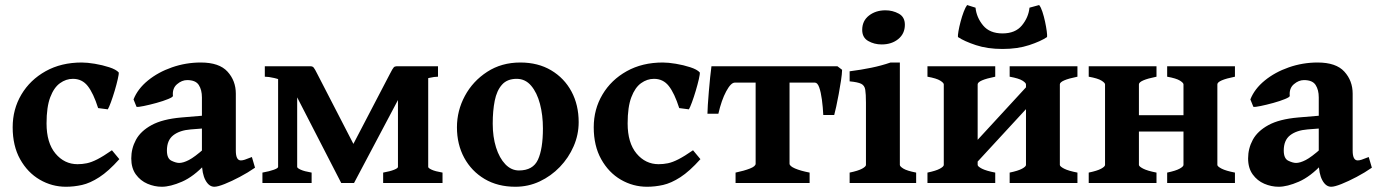

<svg xmlns="http://www.w3.org/2000/svg" viewBox="-20 -712 5359 747"><path d="M444.3 -92.8Q401.9 -45.4 366.2 -22.5Q330.6 0.5 299.1 7.6Q267.6 14.6 236.8 14.6Q182.1 14.6 134.8 -12.9Q87.4 -40.5 58.3 -92.5Q29.3 -144.5 29.3 -216.8Q29.3 -287.1 63.2 -344.2Q97.2 -401.4 157.7 -435.1Q218.3 -468.8 297.9 -468.8Q319.3 -468.8 348.9 -463.9Q378.4 -459 404.8 -450.4Q431.2 -441.9 441.9 -430.2Q442.9 -424.3 438.2 -404.1Q433.6 -383.8 426.3 -359.1Q418.9 -334.5 411.4 -314Q403.8 -293.5 399.4 -286.6L361.8 -291.5Q343.3 -349.6 321.3 -377.4Q299.3 -405.3 263.7 -405.3Q236.8 -405.3 213.4 -388.4Q189.9 -371.6 175.5 -333.7Q161.1 -295.9 161.1 -231.9Q161.1 -156.2 195.8 -114.7Q230.5 -73.2 281.7 -73.2Q300.3 -73.2 318.1 -76.9Q335.9 -80.6 358.9 -92.3Q381.8 -104 415.5 -127.4Z M814 14.6Q793 14.6 779.3 -11Q765.6 -36.6 765.6 -80.1V-333Q765.6 -362.3 753.4 -381.3Q741.2 -400.4 708 -400.4Q687.5 -400.4 668.7 -384.3Q649.9 -368.2 652.8 -338.9Q653.3 -334.5 634.3 -326.7Q615.2 -318.8 588.6 -311.5Q562 -304.2 539.6 -299.6Q517.1 -294.9 511.2 -296.4L499.5 -325.2Q515.6 -366.2 555.4 -398.7Q595.2 -431.2 649.2 -450Q703.1 -468.8 761.2 -468.8Q833 -468.8 865.2 -433.3Q897.5 -397.9 897.5 -347.7V-126Q897.5 -87.9 917 -87.9Q923.8 -87.9 932.1 -90.6Q940.4 -93.3 960 -101.1L972.2 -59.6Q944.8 -40.5 912.8 -23.7Q880.9 -6.8 854 3.9Q827.1 14.6 814 14.6ZM609.4 14.6Q581.1 14.6 553.7 2.9Q526.4 -8.8 508.5 -33.4Q490.7 -58.1 490.7 -95.7Q490.7 -134.3 509 -168.2Q527.3 -202.1 569.8 -225.3Q612.3 -248.5 685.1 -254.9L824.2 -266.6L829.1 -216.8L722.2 -208.5Q679.2 -205.1 654.3 -185.8Q629.4 -166.5 629.4 -126.5Q629.4 -95.2 647 -86.7Q664.6 -78.1 677.2 -78.1Q692.9 -78.1 714.8 -89.4Q736.8 -100.6 775.4 -134.8L779.3 -74.2Q733.4 -24.9 688 -5.1Q642.6 14.6 609.4 14.6Z M1470.7 0V-40.5Q1498 -45.4 1513.2 -51.5Q1528.3 -57.6 1528.3 -62.5V-417L1646 -437.5V-62.5Q1646 -58.1 1659.4 -51.8Q1672.9 -45.4 1701.7 -40.5V0ZM1684.1 -413.6Q1670.4 -413.6 1649.9 -408.9Q1629.4 -404.3 1608.2 -397Q1586.9 -389.6 1570.8 -381.1Q1554.7 -372.6 1550.3 -364.3L1357.4 0H1341.3L1335.4 -114.7L1496.6 -423.8Q1507.8 -445.8 1512 -450Q1516.1 -454.1 1522.5 -454.1H1684.1ZM1356 0H1307.6L1124 -356.9Q1112.8 -378.9 1091.3 -391.1Q1069.8 -403.3 1047.4 -408.4Q1024.9 -413.6 1010.3 -413.6V-454.1H1189Q1196.3 -454.1 1200.7 -448.7Q1205.1 -443.4 1214.8 -423.8L1374 -115.2ZM1001 0V-40.5Q1028.3 -45.4 1045.2 -51.5Q1062 -57.6 1062 -62.5V-431.2L1136.2 -439.9V-62.5Q1136.2 -58.1 1149.9 -51.8Q1163.6 -45.4 1192.4 -40.5V0Z M2231.4 -236.8Q2231.4 -188 2211.9 -143.1Q2192.4 -98.1 2158.2 -62.5Q2124 -26.9 2079.6 -6.1Q2035.2 14.6 1985.4 14.6Q1916.5 14.6 1865.5 -15.6Q1814.5 -45.9 1786.1 -98.1Q1757.8 -150.4 1757.8 -216.8Q1757.8 -281.7 1788.8 -339.1Q1819.8 -396.5 1875.5 -432.6Q1931.2 -468.8 2004.4 -468.8Q2073.2 -468.8 2124.3 -438.5Q2175.3 -408.2 2203.4 -356Q2231.4 -303.7 2231.4 -236.8ZM2092.3 -212.4Q2092.3 -264.2 2080.8 -307.9Q2069.3 -351.6 2046.6 -378.4Q2023.9 -405.3 1990.2 -405.3Q1953.1 -405.3 1932.9 -382.3Q1912.6 -359.4 1904.8 -320.1Q1897 -280.8 1897 -231Q1897 -179.7 1909.9 -138.4Q1922.9 -97.2 1946 -73Q1969.2 -48.8 1999 -48.8Q2053.7 -48.8 2073 -90.8Q2092.3 -132.8 2092.3 -212.4Z M2705.1 -92.8Q2662.6 -45.4 2627 -22.5Q2591.3 0.5 2559.8 7.6Q2528.3 14.6 2497.6 14.6Q2442.9 14.6 2395.5 -12.9Q2348.1 -40.5 2319.1 -92.5Q2290 -144.5 2290 -216.8Q2290 -287.1 2324 -344.2Q2357.9 -401.4 2418.5 -435.1Q2479 -468.8 2558.6 -468.8Q2580.1 -468.8 2609.6 -463.9Q2639.2 -459 2665.5 -450.4Q2691.9 -441.9 2702.6 -430.2Q2703.6 -424.3 2699 -404.1Q2694.3 -383.8 2687 -359.1Q2679.7 -334.5 2672.1 -314Q2664.6 -293.5 2660.2 -286.6L2622.6 -291.5Q2604 -349.6 2582 -377.4Q2560.1 -405.3 2524.4 -405.3Q2497.6 -405.3 2474.1 -388.4Q2450.7 -371.6 2436.3 -333.7Q2421.9 -295.9 2421.9 -231.9Q2421.9 -156.2 2456.5 -114.7Q2491.2 -73.2 2542.5 -73.2Q2561 -73.2 2578.9 -76.9Q2596.7 -80.6 2619.6 -92.3Q2642.6 -104 2676.3 -127.4Z M3256.3 -440.4Q3255.9 -423.8 3252 -398.4Q3248 -373 3243.2 -346.2Q3238.3 -319.3 3233.4 -297.1Q3228.5 -274.9 3225.6 -264.6H3183.1Q3181.6 -295.4 3177.7 -324.5Q3173.8 -353.5 3167.2 -372.1Q3160.6 -390.6 3150.4 -390.6H2999.5L3011.2 -454.1H3238.3ZM2838.9 -390.6Q2823.7 -390.6 2805.4 -356.7Q2787.1 -322.8 2774.9 -269.5H2732.4Q2732.4 -280.3 2733.9 -303.7Q2735.4 -327.1 2737.8 -355.7Q2740.2 -384.3 2742.9 -410.9Q2745.6 -437.5 2748 -454.1H2996.1L2959 -390.6ZM2841.8 0V-40.5Q2875 -47.4 2897.5 -56.2Q2919.9 -64.9 2919.9 -75.2V-403.3Q2919.9 -409.2 2906 -411.1Q2892.1 -413.1 2856.4 -413.6V-454.1H3115.2V-413.6Q3082.5 -413.1 3067.1 -411.6Q3051.8 -410.2 3051.8 -403.3V-75.2Q3051.8 -65.9 3073 -56.6Q3094.2 -47.4 3129.9 -40.5V0Z M3500.5 -615.7Q3500.5 -581.1 3474.9 -560.1Q3449.2 -539.1 3410.2 -539.1Q3381.3 -539.1 3357.9 -552.5Q3334.5 -565.9 3334.5 -595.7Q3334.5 -630.9 3360.8 -651.4Q3387.2 -671.9 3424.8 -671.9Q3453.1 -671.9 3476.8 -658.9Q3500.5 -646 3500.5 -615.7ZM3285.6 0V-40.5Q3318.8 -47.4 3334 -55.7Q3349.1 -64 3349.1 -70.3V-312.5Q3349.1 -346.2 3346.4 -362.8Q3343.8 -379.4 3330.6 -386Q3317.4 -392.6 3285.6 -395.5V-434.6Q3331.1 -440.4 3370.1 -448.5Q3409.2 -456.5 3444.8 -468.8H3481V-70.3Q3481 -64.5 3494.9 -55.9Q3508.8 -47.4 3544.4 -40.5V0Z M3709 -2.4V-86.9L3999 -401.9V-316.9ZM3588.4 0V-40.5Q3621.6 -47.4 3636.7 -55.7Q3651.9 -64 3651.9 -70.3V-383.8Q3651.9 -389.6 3637.9 -398.4Q3624 -407.2 3588.4 -413.6V-454.1H3852.1V-413.6Q3783.7 -399.9 3783.7 -383.8V-70.3Q3783.7 -64.5 3800 -55.9Q3816.4 -47.4 3852.1 -40.5V0ZM3908.2 0V-40.5Q3941.4 -47.4 3956.5 -55.7Q3971.7 -64 3971.7 -70.3V-383.8Q3971.7 -389.6 3957.8 -398.4Q3943.8 -407.2 3908.2 -413.6V-454.1H4171.9V-413.6Q4103.5 -399.9 4103.5 -383.8V-70.3Q4103.5 -64.5 4119.9 -55.9Q4136.2 -47.4 4171.9 -40.5V0ZM3880.4 -521.5Q3821.8 -521.5 3776.9 -536.4Q3731.9 -551.3 3707 -567.9Q3706.1 -573.7 3709 -590.6Q3711.9 -607.4 3717.3 -627.9Q3722.7 -648.4 3729.5 -666.3Q3736.3 -684.1 3742.7 -692.4L3775.4 -682.1Q3779.3 -644 3804.9 -613Q3830.6 -582 3880.4 -582Q3930.2 -582 3955.8 -613Q3981.4 -644 3985.4 -682.1L4022.9 -692.4Q4029.8 -684.1 4035.6 -666.3Q4041.5 -648.4 4045.9 -627.9Q4050.3 -607.4 4052.5 -590.6Q4054.7 -573.7 4053.7 -567.9Q4029.3 -551.3 3984.1 -536.4Q3939 -521.5 3880.4 -521.5Z M4339.8 -200.2V-263.7H4644V-200.2ZM4215.8 0V-40.5Q4249 -47.4 4264.2 -55.7Q4279.3 -64 4279.3 -70.3V-383.8Q4279.3 -389.6 4265.4 -398.4Q4251.5 -407.2 4215.8 -413.6V-454.1H4479.5V-413.6Q4411.1 -399.9 4411.1 -383.8V-70.3Q4411.1 -64.5 4427.5 -55.9Q4443.8 -47.4 4479.5 -40.5V0ZM4521 0V-40.5Q4554.2 -47.4 4569.3 -55.7Q4584.5 -64 4584.5 -70.3V-383.8Q4584.5 -389.6 4570.6 -398.4Q4556.6 -407.2 4521 -413.6V-454.1H4784.7V-413.6Q4716.3 -399.9 4716.3 -383.8V-70.3Q4716.3 -64.5 4732.7 -55.9Q4749 -47.4 4784.7 -40.5V0Z M5159.2 14.6Q5138.2 14.6 5124.5 -11Q5110.8 -36.6 5110.8 -80.1V-333Q5110.8 -362.3 5098.6 -381.3Q5086.4 -400.4 5053.2 -400.4Q5032.7 -400.4 5013.9 -384.3Q4995.1 -368.2 4998 -338.9Q4998.5 -334.5 4979.5 -326.7Q4960.4 -318.8 4933.8 -311.5Q4907.2 -304.2 4884.8 -299.6Q4862.3 -294.9 4856.4 -296.4L4844.7 -325.2Q4860.8 -366.2 4900.6 -398.7Q4940.4 -431.2 4994.4 -450Q5048.3 -468.8 5106.4 -468.8Q5178.2 -468.8 5210.4 -433.3Q5242.7 -397.9 5242.7 -347.7V-126Q5242.7 -87.9 5262.2 -87.9Q5269 -87.9 5277.3 -90.6Q5285.6 -93.3 5305.2 -101.1L5317.4 -59.6Q5290 -40.5 5258.1 -23.7Q5226.1 -6.8 5199.2 3.9Q5172.4 14.6 5159.2 14.6ZM4954.6 14.6Q4926.3 14.6 4898.9 2.9Q4871.6 -8.8 4853.8 -33.4Q4835.9 -58.1 4835.9 -95.7Q4835.9 -134.3 4854.2 -168.2Q4872.6 -202.1 4915 -225.3Q4957.5 -248.5 5030.3 -254.9L5169.4 -266.6L5174.3 -216.8L5067.4 -208.5Q5024.4 -205.1 4999.5 -185.8Q4974.6 -166.5 4974.6 -126.5Q4974.6 -95.2 4992.2 -86.7Q5009.8 -78.1 5022.5 -78.1Q5038.1 -78.1 5060.1 -89.4Q5082 -100.6 5120.6 -134.8L5124.5 -74.2Q5078.6 -24.9 5033.2 -5.1Q4987.8 14.6 4954.6 14.6Z"/></svg>

Font: Gentium Book Plus
Style: Bold
Weight: 700
Designer: Victor Gaultney, Annie Olsen, Iska Routamaa, Becca Hirsbrunner
Foundry: SIL International
Version: Version 6.101